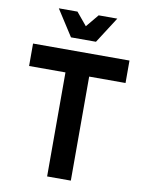

<svg xmlns="http://www.w3.org/2000/svg" viewBox="-108 -1120 917 1196"><g transform="rotate(10 350.0 -522.0)"><path d="M275 0V-658H45V-800H655V-658H425V0ZM535 -1044 429 -879H271L165 -1044H283L391 -914H309L417 -1044Z"/></g></svg>

Font: Martian Mono SemiExpanded SemiBold
Style: Regular
Weight: 600
Monospace: yes
Version: Version 0.930